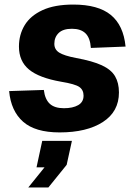

<svg xmlns="http://www.w3.org/2000/svg" viewBox="-20 -568 604 841"><path d="M241 12Q134 12 81 -35Q28 -82 20 -169L172 -174Q177 -133 198 -113.5Q219 -94 260 -94Q299 -94 322.5 -107.5Q346 -121 346 -149Q346 -174 327.5 -187Q309 -200 248 -210Q151 -227 107 -263.5Q63 -300 63 -364Q63 -416 88 -457.5Q113 -499 166 -523.5Q219 -548 301 -548Q410 -548 465.5 -502.5Q521 -457 530 -364L378 -358Q375 -402 354.5 -422Q334 -442 295 -442Q256 -442 237 -423.5Q218 -405 218 -376Q218 -351 239.5 -337.5Q261 -324 313 -314Q385 -301 426 -282Q467 -263 484 -234Q501 -205 501 -163Q501 -79 430.5 -33.5Q360 12 241 12ZM104 253 175 165H140L165 49H295L272 154L192 253Z"/></svg>

Font: Geist
Style: Bold Italic
Weight: 700
Italic angle: -12°
Designer: Basement.studio, Andrés Briganti, Mateo Zaragoza
Foundry: Basement.studio, Vercel, Andrés Briganti, Guido Ferreyra, Mateo Zaragoza
Version: Version 1.500; ttfautohint (v1.8.4.7-5d5b)